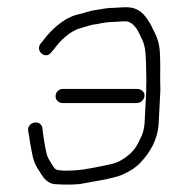

<svg xmlns="http://www.w3.org/2000/svg" viewBox="-20 -508 499 531"><path d="M153.7 -223H358.7C369.2 -223 379.2 -232.4 379.7 -243C380.3 -253.6 371.3 -262 358.7 -262H153.7C143.1 -262 134.2 -253.6 133.7 -243C133.1 -232.4 141.1 -223 153.7 -223ZM283.4 -447C299 -447 310.9 -449 326.5 -449C346.9 -449 359.8 -427.1 365.7 -414C370.7 -402.7 376.1 -394.6 379 -382C384.6 -364.6 384.3 -306.6 384.8 -282C384.3 -273.3 384.2 -265 384.5 -257L379.8 -167C378.8 -149.8 373.6 -134.1 366.3 -121C356.4 -98.3 343.9 -84 324.7 -71C304.8 -57.6 296.8 -55.8 263.6 -49C220.9 -40.6 201.7 -36 156.9 -36C142 -37.4 135.3 -35.7 128.4 -46C122.2 -55.3 117.3 -63.3 113.7 -70C106.5 -82.5 102.2 -120.6 99.2 -137L97.1 -155C91.7 -178 55.9 -171.8 57.7 -147L60.8 -130C62.2 -118 64.5 -104.3 67.7 -89C73.8 -54.6 80.7 -47.4 96.2 -23C105.5 -9 116.4 -1 128.9 1C150.7 3 179.4 3.1 200.9 1C229.6 -4.7 291.2 -13.5 316.3 -24C335 -31.9 356.6 -44.6 369.1 -59C393.1 -84.2 416.3 -120.3 418.8 -167L423.5 -258C422.9 -284.4 422.6 -295.2 423.2 -329C422.7 -371.1 421.6 -387.4 409.7 -414L400.6 -432C397.7 -439.3 392.8 -447.7 386 -457C373.6 -474.6 357.6 -488 329.6 -488C313.3 -488 299.5 -486 283.5 -486C269.7 -484.9 254.9 -481.6 242.2 -480C230 -478.7 208.8 -470.4 195.5 -468C156.2 -459 119.4 -423.8 98.7 -395L91.2 -386C77.6 -364.1 108.7 -342.5 122.1 -364L129.5 -372C144.1 -393.6 174.2 -423 202.5 -430C213.3 -432.7 234.8 -441 246.1 -441C256.8 -443.6 269.8 -445.6 283.4 -447Z"/></svg>

Font: Just Breathe
Style: Obl1
Weight: 400
Foundry: Cannot Into Space Fonts
Version: Version 0.72